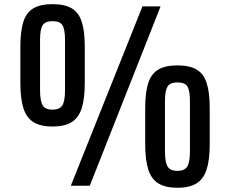

<svg xmlns="http://www.w3.org/2000/svg" viewBox="-20 -890 1106 920"><path d="M319.3 0 662.6 -859.4H749.5L410.2 0ZM231.4 -283.7Q175.3 -283.7 141.4 -304.2Q107.4 -324.7 92.5 -370.6Q77.6 -416.5 77.6 -492.2V-666Q77.6 -741.2 92 -785.9Q106.4 -830.6 140.4 -850.3Q174.3 -870.1 231.4 -870.1Q289.6 -870.1 323.2 -850.3Q356.9 -830.6 371.6 -785.9Q386.2 -741.2 386.2 -666V-492.2Q386.2 -416.5 371.3 -370.6Q356.4 -324.7 322.5 -304.2Q288.6 -283.7 231.4 -283.7ZM231.4 -364.7Q266.6 -364.7 279.1 -385.7Q291.5 -406.7 291.5 -457.5V-699.7Q291.5 -749.5 279.3 -769Q267.1 -788.6 231.4 -788.6Q196.8 -788.6 184.3 -768.8Q171.9 -749 171.9 -699.7V-457.5Q171.9 -406.7 184.3 -385.7Q196.8 -364.7 231.4 -364.7ZM830.6 9.8Q773.9 9.8 739.7 -10.7Q705.6 -31.2 690.7 -76.9Q675.8 -122.6 675.8 -198.7V-372.6Q675.8 -447.8 690.4 -492.4Q705.1 -537.1 739 -556.9Q772.9 -576.7 830.6 -576.7Q888.2 -576.7 921.9 -556.9Q955.6 -537.1 970.2 -492.4Q984.9 -447.8 984.9 -372.6V-198.7Q984.9 -122.6 969.7 -76.9Q954.6 -31.2 920.7 -10.7Q886.7 9.8 830.6 9.8ZM830.6 -71.3Q864.7 -71.3 877.4 -92.3Q890.1 -113.3 890.1 -164.1V-406.2Q890.1 -456.1 877.9 -475.6Q865.7 -495.1 830.6 -495.1Q795.4 -495.1 783 -475.3Q770.5 -455.6 770.5 -406.2V-164.1Q770.5 -113.3 783 -92.3Q795.4 -71.3 830.6 -71.3Z"/></svg>

Font: Antonio Medium
Style: Regular
Weight: 500
Designer: Vernon Adams
Foundry: Vernon Adams
Version: Version 1.002